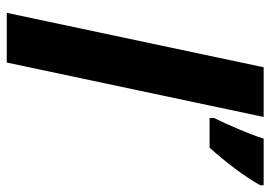

<svg xmlns="http://www.w3.org/2000/svg" viewBox="-136 -664 800 568"><g transform="rotate(90 264.0 -380.0)"><path d="M165 0 326 -760H179L18 0ZM329 -600H417C461 -649 504 -706 528 -750V-760H390C377 -717 348 -652 329 -613Z"/></g></svg>

Font: BC Sans
Style: Bold Italic
Weight: 700
Italic angle: -12°
Designer: Monotype Design Team
Province of B.C.
Foundry: Monotype Imaging Inc.
Version: Version 2.000;GOOG;noto-source:20170915:90ef993387c0